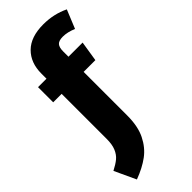

<svg xmlns="http://www.w3.org/2000/svg" viewBox="-341 -806 1075 1075"><g transform="rotate(-45 196.5 -268.5)"><path d="M243 -575V-533H355L336 -413H243V-67Q243 18 215 74.5Q187 131 141 165Q95 199 28 224L-31 97Q4 79 24.5 62Q45 45 57 16.5Q69 -12 69 -56V-413H2V-533H69V-574Q69 -659 120.5 -710Q172 -761 271 -761Q354 -761 424 -727L379 -617Q336 -635 300 -635Q268 -635 255.5 -621Q243 -607 243 -575Z"/></g></svg>

Font: Fira Sans Condensed ExtraBold
Style: Regular
Weight: 800
Width: 3
Designer: Carrois Corporate & Edenspiekermann AG
Foundry: Carrois Corporate GbR & Edenspiekermann AG
Version: Version 4.203